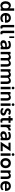

<svg xmlns="http://www.w3.org/2000/svg" viewBox="4890 -5692 817 10638"><g transform="rotate(90 5299.0 -373.5)"><path d="M440.9 -750H576.2V0H458L445.8 -49.8Q377 15.1 297.9 15.1Q182.6 15.1 116.7 -61.8Q50.8 -138.7 50.8 -267.1Q50.8 -403.8 113.5 -484.9Q176.3 -565.9 285.2 -565.9Q335.4 -565.9 379.6 -541.3Q423.8 -516.6 440.9 -484.9ZM316.9 -92.8Q358.4 -92.8 392.6 -119.4Q426.8 -146 435.1 -189Q439.9 -214.4 439.9 -248V-308.1Q439.9 -330.6 434.1 -360.8Q423.3 -406.2 389.9 -430.7Q356.4 -455.1 318.8 -455.1Q260.3 -455.1 223.1 -408.7Q186 -362.3 186 -267.1Q186 -178.7 222.9 -135.7Q259.8 -92.8 316.9 -92.8Z M975.1 -565.9Q1091.3 -565.9 1165.5 -493.7Q1239.7 -421.4 1237.8 -293.9L1236.8 -241.2H836.9Q843.8 -168 882.6 -133.1Q921.4 -98.1 1002 -98.1Q1061.5 -98.1 1109.9 -118.9Q1158.2 -139.6 1177.7 -164.1L1205.1 -74.2Q1167 -32.7 1109.9 -8.8Q1052.7 15.1 981 15.1Q855 15.1 777.3 -64.9Q699.7 -145 699.7 -277.8Q699.7 -347.2 721.4 -402.6Q743.2 -458 781.2 -493.4Q819.3 -528.8 868.9 -547.4Q918.5 -565.9 975.1 -565.9ZM975.1 -452.1Q861.3 -452.1 840.8 -334H1106.9Q1100.1 -395 1069.8 -423.6Q1039.6 -452.1 975.1 -452.1Z M1496.6 -150.9Q1496.6 -120.1 1504.9 -107.7Q1513.2 -95.2 1531.7 -95.2Q1545.4 -95.2 1555.7 -98.1L1561.5 2Q1532.7 15.1 1486.8 15.1Q1455.1 15.1 1431.9 6.3Q1408.7 -2.4 1395.3 -16.6Q1381.8 -30.8 1374.3 -53Q1366.7 -75.2 1364.3 -96.9Q1361.8 -118.7 1361.8 -147.9V-750H1496.6Z M1817.4 -150.9Q1817.4 -120.1 1825.7 -107.7Q1834 -95.2 1852.5 -95.2Q1866.2 -95.2 1876.5 -98.1L1882.3 2Q1853.5 15.1 1807.6 15.1Q1775.9 15.1 1752.7 6.3Q1729.5 -2.4 1716.1 -16.6Q1702.6 -30.8 1695.1 -53Q1687.5 -75.2 1685.1 -96.9Q1682.6 -118.7 1682.6 -147.9V-750H1817.4Z M2087.4 -750V-480H1998.5V-750Z M2474.1 -565.9Q2511.2 -565.9 2544.4 -559.6Q2577.6 -553.2 2608.2 -538.3Q2638.7 -523.4 2660.6 -500.7Q2682.6 -478 2695.8 -442.9Q2709 -407.7 2709 -363.8V0H2592.3L2577.1 -45.9Q2553.2 -27.3 2535.4 -16.4Q2517.6 -5.4 2482.7 4.9Q2447.8 15.1 2406.2 15.1Q2365.7 15.1 2330.8 5.4Q2295.9 -4.4 2268.3 -23.9Q2240.7 -43.5 2224.9 -76.2Q2209 -108.9 2209 -150.9Q2209 -205.6 2237.3 -246.6Q2265.6 -287.6 2315.7 -310.8Q2365.7 -334 2432.4 -342.3Q2499 -350.6 2577.1 -342.8V-373Q2577.1 -413.6 2544.7 -434.8Q2512.2 -456.1 2459 -456.1Q2413.6 -456.1 2362.1 -439.9Q2310.5 -423.8 2265.1 -394L2250 -503.9Q2284.7 -531.2 2346.7 -548.6Q2408.7 -565.9 2474.1 -565.9ZM2577.1 -159.2V-255.9Q2538.1 -255.4 2508.1 -253.2Q2478 -251 2447.3 -244.9Q2416.5 -238.8 2396.7 -228.5Q2377 -218.3 2364.5 -200.7Q2352.1 -183.1 2352.1 -159.2Q2352.1 -121.1 2375.2 -103.5Q2398.4 -85.9 2437 -85.9Q2475.6 -85.9 2512.9 -104.5Q2550.3 -123 2577.1 -159.2Z M3490.7 -565.9Q3578.6 -565.9 3625.7 -510.7Q3672.9 -455.6 3672.9 -362.8V0H3537.6V-347.2Q3537.6 -460 3448.7 -460Q3392.6 -460 3329.6 -390.1Q3330.6 -381.3 3330.6 -362.8V0H3195.8V-347.2Q3195.8 -460 3106.9 -460Q3050.8 -460 2987.8 -390.1V0H2853V-549.8H2987.8V-491.2Q3071.3 -565.9 3148.9 -565.9Q3207 -565.9 3247.6 -541.3Q3288.1 -516.6 3309.6 -471.2Q3402.3 -565.9 3490.7 -565.9Z M4451.7 -565.9Q4539.6 -565.9 4586.7 -510.7Q4633.8 -455.6 4633.8 -362.8V0H4498.5V-347.2Q4498.5 -460 4409.7 -460Q4353.5 -460 4290.5 -390.1Q4291.5 -381.3 4291.5 -362.8V0H4156.7V-347.2Q4156.7 -460 4067.9 -460Q4011.7 -460 3948.7 -390.1V0H3814V-549.8H3948.7V-491.2Q4032.2 -565.9 4109.9 -565.9Q4168 -565.9 4208.5 -541.3Q4249 -516.6 4270.5 -471.2Q4363.3 -565.9 4451.7 -565.9Z M4856.4 -762.2Q4886.7 -762.2 4908.7 -740Q4930.7 -717.8 4930.7 -687Q4930.7 -657.2 4908.4 -635Q4886.2 -612.8 4856.4 -612.8Q4825.7 -612.8 4804.2 -634.8Q4782.7 -656.7 4782.7 -687Q4782.7 -717.8 4804.2 -740Q4825.7 -762.2 4856.4 -762.2ZM4924.8 0H4789.6V-549.8H4924.8Z M5373.5 -565.9Q5461.4 -565.9 5508.3 -510.7Q5555.2 -455.6 5555.2 -362.8V0H5420.4V-347.2Q5420.4 -460 5331.5 -460Q5275.4 -460 5212.4 -390.1V0H5077.6V-549.8H5212.4V-491.2Q5295.9 -565.9 5373.5 -565.9Z M5777.8 -762.2Q5808.1 -762.2 5830.1 -740Q5852.1 -717.8 5852.1 -687Q5852.1 -657.2 5829.8 -635Q5807.6 -612.8 5777.8 -612.8Q5747.1 -612.8 5725.6 -634.8Q5704.1 -656.7 5704.1 -687Q5704.1 -717.8 5725.6 -740Q5747.1 -762.2 5777.8 -762.2ZM5846.2 0H5710.9V-549.8H5846.2Z M6348.6 -505.9 6295.9 -409.2Q6273.9 -429.7 6244.1 -441.9Q6214.4 -454.1 6188 -454.1Q6154.8 -454.1 6132.8 -438.5Q6110.8 -422.9 6110.8 -393.1Q6110.8 -375 6126 -360.8Q6141.1 -346.7 6165 -336.4Q6189 -326.2 6218 -316.2Q6247.1 -306.2 6276.4 -293Q6305.7 -279.8 6329.6 -262.5Q6353.5 -245.1 6368.7 -217.3Q6383.8 -189.5 6383.8 -153.8Q6383.8 -113.3 6366.5 -80.6Q6349.1 -47.9 6319.8 -27.3Q6290.5 -6.8 6253.2 4.2Q6215.8 15.1 6173.8 15.1Q6111.8 15.1 6055.7 -9Q5999.5 -33.2 5959 -78.1L6012.7 -175.8Q6042 -138.2 6082.3 -116.7Q6122.6 -95.2 6164.6 -95.2Q6199.2 -95.2 6224.1 -108.4Q6249 -121.6 6249 -145Q6249 -153.3 6246.6 -160.6Q6244.1 -168 6241.2 -173.1Q6238.3 -178.2 6231 -183.6Q6223.6 -189 6218.3 -192.4Q6212.9 -195.8 6201.4 -200.4Q6189.9 -205.1 6182.4 -207.8Q6174.8 -210.4 6159.4 -215.6Q6144 -220.7 6134.8 -224.1Q6061 -251 6021.5 -292Q5981.9 -333 5981.9 -397.9Q5981.9 -450.7 6011.2 -490Q6040.5 -529.3 6083.5 -547.6Q6126.5 -565.9 6174.8 -565.9Q6273.9 -565.9 6348.6 -505.9Z M6786.6 -437H6658.7V-176.8Q6658.7 -130.9 6671.1 -110.8Q6683.6 -90.8 6714.4 -90.8Q6720.2 -90.8 6726.1 -91.6Q6731.9 -92.3 6738 -94Q6744.1 -95.7 6747.8 -96.7Q6751.5 -97.7 6758.8 -100.3Q6766.1 -103 6768.6 -104L6779.3 -6.8Q6710 15.1 6656.7 15.1Q6624 15.1 6599.6 5.6Q6575.2 -3.9 6560.8 -19.3Q6546.4 -34.7 6537.6 -58.3Q6528.8 -82 6525.9 -106.4Q6522.9 -130.9 6523.4 -162.1V-437H6416.5V-549.8H6523.4V-665H6658.7V-549.8H6786.6Z M7178.2 -563Q7197.8 -563 7207.5 -561V-432.1Q7197.3 -435.1 7184.6 -435.1Q7134.3 -435.1 7088.1 -398.7Q7042 -362.3 7028.3 -306.2Q7024.4 -289.1 7024.4 -262.2V0H6889.6V-549.8H7024.4V-458Q7048.8 -503.9 7087.6 -533.4Q7126.5 -563 7178.2 -563Z M7517.6 -565.9Q7554.7 -565.9 7587.9 -559.6Q7621.1 -553.2 7651.6 -538.3Q7682.1 -523.4 7704.1 -500.7Q7726.1 -478 7739.3 -442.9Q7752.4 -407.7 7752.4 -363.8V0H7635.7L7620.6 -45.9Q7596.7 -27.3 7578.9 -16.4Q7561 -5.4 7526.1 4.9Q7491.2 15.1 7449.7 15.1Q7409.2 15.1 7374.3 5.4Q7339.4 -4.4 7311.8 -23.9Q7284.2 -43.5 7268.3 -76.2Q7252.4 -108.9 7252.4 -150.9Q7252.4 -205.6 7280.8 -246.6Q7309.1 -287.6 7359.1 -310.8Q7409.2 -334 7475.8 -342.3Q7542.5 -350.6 7620.6 -342.8V-373Q7620.6 -413.6 7588.1 -434.8Q7555.7 -456.1 7502.4 -456.1Q7457 -456.1 7405.5 -439.9Q7354 -423.8 7308.6 -394L7293.5 -503.9Q7328.1 -531.2 7390.1 -548.6Q7452.1 -565.9 7517.6 -565.9ZM7620.6 -159.2V-255.9Q7581.5 -255.4 7551.5 -253.2Q7521.5 -251 7490.7 -244.9Q7460 -238.8 7440.2 -228.5Q7420.4 -218.3 7408 -200.7Q7395.5 -183.1 7395.5 -159.2Q7395.5 -121.1 7418.7 -103.5Q7441.9 -85.9 7480.5 -85.9Q7519 -85.9 7556.4 -104.5Q7593.8 -123 7620.6 -159.2Z M8360.8 -549.8 8068.8 -113.8H8356.9V0H7837.9L8128.9 -436H7886.2V-549.8Z M8543.5 -762.2Q8573.7 -762.2 8595.7 -740Q8617.7 -717.8 8617.7 -687Q8617.7 -657.2 8595.5 -635Q8573.2 -612.8 8543.5 -612.8Q8512.7 -612.8 8491.2 -634.8Q8469.7 -656.7 8469.7 -687Q8469.7 -717.8 8491.2 -740Q8512.7 -762.2 8543.5 -762.2ZM8611.8 0H8476.6V-549.8H8611.8Z M9017.6 -565.9Q9145.5 -565.9 9221.4 -487.3Q9297.4 -408.7 9297.4 -274.9Q9297.4 -192.9 9264.2 -127.2Q9231 -61.5 9167 -23.2Q9103 15.1 9018.6 15.1Q8955.1 15.1 8902.6 -7.1Q8850.1 -29.3 8815.2 -68.4Q8780.3 -107.4 8761.2 -160.4Q8742.2 -213.4 8742.2 -274.9Q8742.2 -408.2 8817.9 -487.1Q8893.6 -565.9 9017.6 -565.9ZM9017.6 -440.9Q8955.6 -440.9 8918.5 -398.9Q8881.3 -356.9 8881.3 -274.9Q8881.3 -198.2 8919.2 -154.5Q8957 -110.8 9018.6 -110.8Q9079.6 -110.8 9118.9 -154.8Q9158.2 -198.7 9158.2 -274.9Q9158.2 -356.9 9119.4 -398.9Q9080.6 -440.9 9017.6 -440.9Z M9716.3 -565.9Q9804.2 -565.9 9851.1 -510.7Q9897.9 -455.6 9897.9 -362.8V0H9763.2V-347.2Q9763.2 -460 9674.3 -460Q9618.2 -460 9555.2 -390.1V0H9420.4V-549.8H9555.2V-491.2Q9638.7 -565.9 9716.3 -565.9Z M10292 -565.9Q10408.2 -565.9 10482.4 -493.7Q10556.6 -421.4 10554.7 -293.9L10553.7 -241.2H10153.8Q10160.6 -168 10199.5 -133.1Q10238.3 -98.1 10318.8 -98.1Q10378.4 -98.1 10426.8 -118.9Q10475.1 -139.6 10494.6 -164.1L10522 -74.2Q10483.9 -32.7 10426.8 -8.8Q10369.6 15.1 10297.9 15.1Q10171.9 15.1 10094.2 -64.9Q10016.6 -145 10016.6 -277.8Q10016.6 -347.2 10038.3 -402.6Q10060.1 -458 10098.1 -493.4Q10136.2 -528.8 10185.8 -547.4Q10235.4 -565.9 10292 -565.9ZM10292 -452.1Q10178.2 -452.1 10157.7 -334H10423.8Q10417 -395 10386.7 -423.6Q10356.4 -452.1 10292 -452.1Z"/></g></svg>

Font: Stilu SemiBold
Style: Regular
Weight: 600
Designer: Genilson Lima Santos
Foundry: Genilson Lima Santos
Version: Version 1.200;PS 001.200;hotconv 1.0.88;makeotf.lib2.5.64775